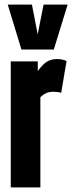

<svg xmlns="http://www.w3.org/2000/svg" viewBox="-20 -809 312 829"><path d="M143.1 -544V-502.6Q156.6 -520.5 168.6 -531.8Q180.5 -543 194.6 -548.5Q208.7 -554 226.8 -554Q235 -554 244.8 -552.5Q254.6 -551 267.4 -545.6L244.2 -408.2Q234.2 -411.2 224.5 -412Q214.8 -412.8 208.6 -412.8Q194.3 -412.8 181.7 -407.8Q169 -402.8 154.3 -389.5V0H26.5V-544ZM271.9 -789 212.3 -595H72.5L13.5 -789H117.9L142.7 -660.6L168.1 -789Z"/></svg>

Font: Georama ExtraCondensed Thin
Style: Regular
Weight: 100
Width: 2
Designer: Jean-Baptiste Levee
Foundry: Production Type
Version: Version 1.001